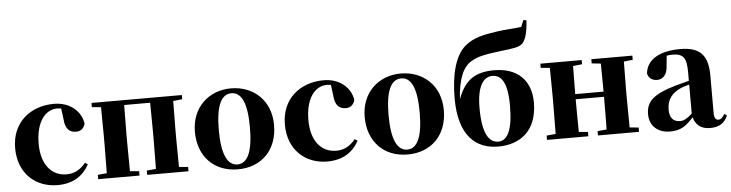

<svg xmlns="http://www.w3.org/2000/svg" viewBox="-50 -1110 5216 1370"><g transform="rotate(-5 2557.5 -425.0)"><path d="M397 -449C401 -375 436 -351 478 -351C512 -351 534 -368 544 -404C531 -494 451 -563 338 -563C171 -563 35 -458 35 -272C35 -86 162 17 314 17C423 17 496 -29 542 -112L522 -125C486 -80 443 -54 385 -54C278 -54 205 -139 205 -288C205 -441 270 -528 359 -528C368 -528 377 -527 387 -526Z M1253 -516V-546H606V-516L671 -510C672 -451 673 -364 673 -308V-238C673 -182 672 -95 671 -37L606 -31V0H902V-31L837 -37C836 -95 835 -182 835 -238V-308C835 -365 836 -453 837 -511H1023C1024 -453 1025 -365 1025 -308V-238C1025 -182 1024 -95 1023 -37L957 -31V0H1253V-31L1188 -37C1187 -95 1186 -182 1186 -238V-308C1186 -364 1187 -451 1188 -509Z M1606 17C1776 17 1890 -97 1890 -276C1890 -455 1764 -563 1606 -563C1449 -563 1323 -453 1323 -276C1323 -100 1435 17 1606 17ZM1606 -18C1534 -18 1494 -100 1494 -274C1494 -449 1534 -528 1606 -528C1678 -528 1717 -449 1717 -274C1717 -100 1678 -18 1606 -18Z M2329 -449C2333 -375 2368 -351 2410 -351C2444 -351 2466 -368 2476 -404C2463 -494 2383 -563 2270 -563C2103 -563 1967 -458 1967 -272C1967 -86 2094 17 2246 17C2355 17 2428 -29 2474 -112L2454 -125C2418 -80 2375 -54 2317 -54C2210 -54 2137 -139 2137 -288C2137 -441 2202 -528 2291 -528C2300 -528 2309 -527 2319 -526Z M2822 17C2992 17 3106 -97 3106 -276C3106 -455 2980 -563 2822 -563C2665 -563 2539 -453 2539 -276C2539 -100 2651 17 2822 17ZM2822 -18C2750 -18 2710 -100 2710 -274C2710 -449 2750 -528 2822 -528C2894 -528 2933 -449 2933 -274C2933 -100 2894 -18 2822 -18Z M3474 -18C3407 -18 3361 -85 3361 -269C3361 -428 3410 -489 3472 -489C3536 -489 3579 -433 3579 -267C3579 -93 3540 -18 3474 -18ZM3728 -867 3707 -819C3657 -812 3589 -810 3535 -802C3432 -787 3361 -772 3301 -721C3226 -658 3190 -523 3190 -352C3190 -84 3311 17 3471 17C3624 17 3751 -68 3751 -275C3751 -436 3652 -528 3488 -528C3354 -528 3277 -479 3227 -343C3237 -495 3274 -570 3331 -606C3382 -638 3441 -647 3551 -661C3627 -670 3681 -674 3707 -702C3731 -730 3745 -787 3749 -863Z M4480 -516V-546H4186V-516L4251 -509C4252 -454 4253 -371 4253 -308H4050C4050 -371 4051 -454 4052 -509L4117 -516V-546H3821V-516L3886 -510C3887 -451 3888 -364 3888 -308V-238C3888 -182 3887 -95 3886 -37L3821 -31V0H4117V-31L4052 -37C4051 -95 4050 -186 4050 -271H4253C4253 -186 4252 -95 4251 -37L4186 -31V0H4480V-31L4416 -37C4415 -95 4414 -182 4414 -238V-308C4414 -364 4415 -451 4416 -509Z M4866 -97C4829 -64 4806 -51 4779 -51C4732 -51 4704 -79 4704 -139C4704 -212 4741 -259 4811 -288C4823 -293 4843 -299 4866 -305ZM4652 -504 4668 -510ZM5098 -75C5079 -45 5068 -37 5053 -37C5034 -37 5022 -50 5022 -88V-357C5022 -502 4965 -563 4823 -563C4668 -563 4581 -503 4573 -409C4581 -376 4606 -358 4642 -358C4680 -358 4714 -385 4717 -453L4724 -524C4739 -527 4752 -528 4766 -528C4842 -528 4866 -497 4866 -393V-332C4831 -323 4796 -314 4768 -306C4607 -259 4555 -210 4555 -119C4555 -35 4615 17 4701 17C4781 17 4819 -14 4870 -70C4885 -16 4922 17 4988 17C5052 17 5090 -6 5115 -61Z"/></g></svg>

Font: Noto Serif TC Black
Style: Regular
Weight: 900
Version: Version 1.001;PS 1.001;hotconv 16.6.54;makeotf.lib2.5.65590